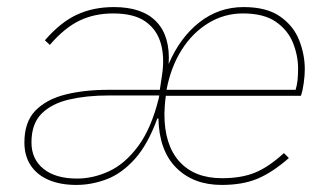

<svg xmlns="http://www.w3.org/2000/svg" viewBox="-20 -518 940 543"><path d="M196 5Q151 5 118 -9Q85 -23 67 -50Q49 -77 49 -115Q49 -173 80 -205Q111 -237 164.5 -250.5Q218 -264 287 -264H432L438 -304Q446 -355 435 -394.5Q424 -434 391.5 -457Q359 -480 300 -480Q247 -480 204.5 -459.5Q162 -439 121 -391L107 -404Q151 -455 197.5 -476.5Q244 -498 302 -498Q383 -498 422.5 -456.5Q462 -415 457 -337Q489 -412 544 -455Q599 -498 669 -498Q734 -498 772 -471.5Q810 -445 826 -404.5Q842 -364 842 -322Q842 -305 839 -283Q836 -261 831 -247H449Q447 -233 446 -218.5Q445 -204 445 -195Q445 -108 487.5 -61Q530 -14 608 -14Q662 -14 700.5 -29.5Q739 -45 783 -85L797 -71Q750 -30 708 -12.5Q666 5 607 5Q527 5 478.5 -43.5Q430 -92 428 -183H425Q398 -109 361 -68Q324 -27 281.5 -11Q239 5 196 5ZM198 -13Q244 -13 289 -34Q334 -55 371 -105Q408 -155 429 -240L432 -256L439 -248H286Q225 -248 175.5 -236.5Q126 -225 97.5 -196.5Q69 -168 69 -115Q69 -68 103 -40.5Q137 -13 198 -13ZM815 -260Q820 -277 821.5 -291Q823 -305 823 -324Q823 -361 808.5 -397Q794 -433 760 -456.5Q726 -480 667 -480Q614 -480 569 -452.5Q524 -425 493.5 -376.5Q463 -328 451 -264H821Z"/></svg>

Font: Hanken Grotesk Thin
Style: Italic
Weight: 250
Italic angle: -8°
Designer: Alfredo Marco Pradil
Foundry: Hanken Design Co.
Version: Version 3.013